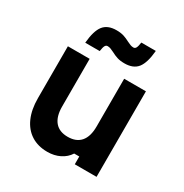

<svg xmlns="http://www.w3.org/2000/svg" viewBox="-197 -1017 1144 1192"><g transform="rotate(30 375.0 -421.0)"><path d="M649.7 0H493.7V-55.9H457.1Q434.8 -20.6 395.4 -1Q356.1 18.6 306.8 18.6Q239.1 18.6 190.6 -12.4Q142 -43.3 116.1 -101.8Q90.3 -160.2 90.3 -241.1V-613.1H246.3V-271.1Q246.3 -200 277.7 -162.7Q309.1 -125.5 369.7 -125.5Q430.8 -125.5 462.3 -162.4Q493.7 -199.3 493.7 -271.1V-613.1H649.7ZM303 -850.5Q334 -850.5 355.5 -843.6Q377 -836.7 399.3 -824.7Q413.1 -817.7 423.9 -813.7Q434.7 -809.7 445.7 -809.7Q457.4 -809.7 463.6 -821.2Q469.7 -832.7 473.7 -861H577.5Q569.8 -772.5 540 -734.6Q510.2 -696.6 447 -696.6Q416 -696.6 394.5 -703.5Q373 -710.3 350.7 -722.4Q336.9 -729.4 326.1 -733.4Q315.3 -737.4 304.3 -737.4Q292.6 -737.4 286.4 -725.9Q280.3 -714.4 276.3 -686.1H172.5Q180.2 -774.5 210 -812.5Q239.8 -850.5 303 -850.5Z"/></g></svg>

Font: Martian Mono Custom sWd Rg
Style: Regular
Weight: 400
Width: 6
Monospace: yes
Designer: Alex Havermale
Foundry: Evil Martians
Version: Version 1.000